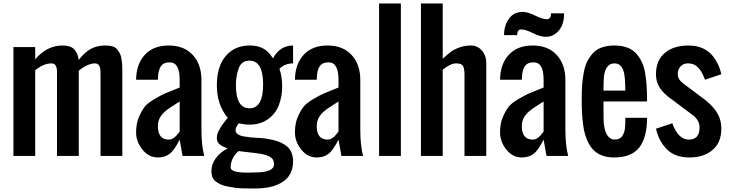

<svg xmlns="http://www.w3.org/2000/svg" viewBox="-20 -895 4184 1102"><path d="M432.1 0H307.1V-482.9Q307.1 -531.2 275.9 -531.2Q230 -531.2 182.1 -491.7V0H57.1V-625H182.1V-554.2Q249 -633.8 337.9 -633.8Q382.8 -633.8 403.8 -614.3Q424.8 -594.7 432.1 -551.3Q462.9 -591.8 498.5 -612.8Q534.2 -633.8 585 -633.8Q635.7 -633.8 652.8 -611.3Q669.9 -588.9 673.8 -573.2Q677.2 -557.1 678.7 -547.9Q682.1 -526.4 682.1 -492.2V0H557.1V-456.1Q557.1 -498.5 553.2 -510.3Q545.9 -530.8 525.9 -531.2Q483.9 -531.2 432.1 -489.3Z M886.2 -171.4Q886.2 -93.8 948.7 -93.8Q977.5 -93.8 1004.9 -131.8Q1009.8 -138.7 1011.2 -139.6V-312.5Q1003.4 -307.1 985.4 -295.9Q967.3 -284.2 956.5 -277.3Q922.4 -254.9 904.3 -230Q886.2 -205.1 886.2 -171.4ZM1011.2 -437.5Q1011.2 -537.1 954.6 -537.1Q924.8 -537.1 910.2 -522.9Q886.7 -499.5 886.2 -437.5H761.2Q762.2 -527.3 811.5 -580.6Q860.4 -633.8 948.2 -633.8Q1036.1 -633.8 1085.9 -580.1Q1135.7 -526.4 1136.2 -437.5V-156.2Q1136.2 -58.6 1152.3 0H1027.8L1011.2 -93.8Q980 -31.2 952.6 -11.2Q925.3 8.8 886.2 8.8Q834 8.8 797.9 -36.1Q761.7 -81.1 761.2 -132.8Q760.7 -183.6 776.4 -220.7Q792 -257.8 809.1 -280.3Q826.2 -302.7 866.2 -326.2Q906.2 -349.6 926.8 -358.4Q947.3 -367.2 977.1 -378.9Q1006.8 -390.6 1011.2 -392.6Z M1412.1 -546.9Q1366.2 -546.9 1350.1 -503.4Q1334 -460 1334 -406.2Q1334 -273.4 1412.1 -273.4Q1490.2 -273.4 1490.2 -410.2Q1490.2 -546.9 1412.1 -546.9ZM1552.7 48.3Q1552.7 39.6 1550.8 32.2Q1543.9 -4.9 1452.6 -15.6L1349.6 -27.8Q1331.1 -14.2 1317.4 11.7Q1303.7 37.1 1303.7 66.4Q1303.7 95.7 1398.4 95.7L1443.4 94.7Q1552.7 94.7 1552.7 48.3ZM1224.6 -406.2Q1224.6 -543.9 1308.6 -603.5Q1351.6 -633.8 1414.6 -633.8Q1476.6 -633.8 1514.6 -599.6Q1531.2 -585 1546.9 -560.1Q1586.4 -633.8 1662.1 -633.8V-531.2Q1615.2 -531.2 1584 -500Q1599.6 -454.1 1599.6 -397.5Q1599.6 -340.8 1580.1 -290.5Q1560.5 -240.2 1516.6 -210Q1473.6 -179.7 1412.1 -179.7Q1394 -179.7 1372.6 -183.1L1349.1 -187Q1348.1 -184.6 1344.2 -178.7Q1339.8 -172.9 1335.9 -165Q1332 -157.7 1332 -146Q1332 -134.3 1344.2 -125.5Q1356.4 -116.2 1377.9 -112.3Q1399.4 -108.4 1418.9 -106.4Q1438.5 -104.5 1463.4 -103.5Q1487.8 -102.5 1506.3 -99.6Q1525.4 -96.7 1546.9 -91.8Q1601.6 -79.1 1631.8 -50.3Q1662.1 -22 1662.1 31.2Q1662.1 128.9 1569.8 166Q1517.6 187.5 1436.5 187Q1355.5 187 1330.6 183.1Q1305.7 178.7 1283.7 174.8Q1249 168.5 1221.2 148.9Q1193.4 129.4 1193.4 87.9Q1193.4 46.4 1219.7 11.7Q1246.1 -22.9 1287.1 -43.5Q1261.7 -50.8 1243.2 -64.5Q1224.6 -78.1 1224.6 -101.1Q1224.6 -124 1234.4 -142.1Q1244.1 -159.2 1247.1 -165Q1250 -170.9 1257.8 -180.7Q1264.6 -190.4 1267.6 -194.3Q1270.5 -198.2 1278.3 -208Q1286.1 -217.8 1287.1 -218.8Q1224.6 -293 1224.6 -406.2Z M1797.9 -171.4Q1797.9 -93.8 1860.4 -93.8Q1889.2 -93.8 1916.5 -131.8Q1921.4 -138.7 1922.9 -139.6V-312.5Q1915 -307.1 1897 -295.9Q1878.9 -284.2 1868.2 -277.3Q1834 -254.9 1815.9 -230Q1797.9 -205.1 1797.9 -171.4ZM1922.9 -437.5Q1922.9 -537.1 1866.2 -537.1Q1836.4 -537.1 1821.8 -522.9Q1798.3 -499.5 1797.9 -437.5H1672.9Q1673.8 -527.3 1723.1 -580.6Q1772 -633.8 1859.9 -633.8Q1947.8 -633.8 1997.6 -580.1Q2047.4 -526.4 2047.9 -437.5V-156.2Q2047.9 -58.6 2064 0H1939.5L1922.9 -93.8Q1891.6 -31.2 1864.3 -11.2Q1836.9 8.8 1797.9 8.8Q1745.6 8.8 1709.5 -36.1Q1673.3 -81.1 1672.9 -132.8Q1672.4 -183.6 1688 -220.7Q1703.6 -257.8 1720.7 -280.3Q1737.8 -302.7 1777.8 -326.2Q1817.9 -349.6 1838.4 -358.4Q1858.9 -367.2 1888.7 -378.9Q1918.5 -390.6 1922.9 -392.6Z M2280.8 0H2155.8V-875H2280.8Z M2683.6 -633.8Q2721.2 -633.8 2746.1 -604.5Q2771 -575.2 2771 -532.7V0H2646V-468.8Q2645.5 -501 2637.7 -516.1Q2629.9 -531.2 2597.7 -531.2Q2565.4 -531.2 2521 -494.6V0H2396V-875H2521V-557.6Q2548.8 -583 2566.4 -596.7Q2584 -610.4 2615.2 -622.1Q2646.5 -633.8 2683.6 -633.8Z M2975.1 -171.4Q2975.1 -93.8 3037.6 -93.8Q3066.4 -93.8 3093.8 -131.8Q3098.6 -138.7 3100.1 -139.6V-312.5Q3092.3 -307.1 3074.2 -295.9Q3056.2 -284.2 3045.4 -277.3Q3011.2 -254.9 2993.2 -230Q2975.1 -205.1 2975.1 -171.4ZM3100.1 -437.5Q3100.1 -537.1 3043.5 -537.1Q3013.7 -537.1 2999 -522.9Q2975.6 -499.5 2975.1 -437.5H2850.1Q2851.1 -527.3 2900.4 -580.6Q2949.2 -633.8 3037.1 -633.8Q3125 -633.8 3174.8 -580.1Q3224.6 -526.4 3225.1 -437.5V-156.2Q3225.1 -58.6 3241.2 0H3116.7L3100.1 -93.8Q3068.8 -31.2 3041.5 -11.2Q3014.2 8.8 2975.1 8.8Q2922.9 8.8 2886.7 -36.1Q2850.6 -81.1 2850.1 -132.8Q2849.6 -183.6 2865.2 -220.7Q2880.9 -257.8 2897.9 -280.3Q2915 -302.7 2955.1 -326.2Q2995.1 -349.6 3015.6 -358.4Q3036.1 -367.2 3065.9 -378.9Q3095.7 -390.6 3100.1 -392.6ZM2971.7 -726.1Q2948.2 -726.1 2948.2 -693.4H2873Q2873 -749 2900.9 -787.6Q2928.7 -826.7 2980.5 -826.7Q3008.8 -826.7 3051.3 -805.7Q3093.8 -784.7 3118.2 -784.7Q3142.6 -784.7 3142.6 -818.4H3217.8Q3217.8 -739.3 3169.9 -702.6Q3145 -683.6 3113.3 -683.6Q3081.1 -683.6 3038.1 -705.1Q2995.1 -726.6 2971.7 -726.1Z M3568.8 -375Q3568.8 -451.2 3560.5 -481.4Q3546.9 -531.2 3507.8 -531.2Q3447.3 -531.2 3444.8 -431.2Q3443.8 -399.4 3443.8 -388.2V-375ZM3443.8 -281.2Q3443.8 -204.1 3445.3 -185.5Q3456.5 -96.7 3506.3 -93.8Q3538.1 -93.8 3551.3 -113.8Q3564.5 -133.8 3566.9 -157.7Q3569.3 -181.6 3569.3 -218.8H3693.8Q3693.8 -106.4 3649.4 -48.8Q3604.5 8.8 3503.9 8.8Q3403.3 8.8 3360.8 -68.4Q3334 -116.7 3326.7 -180.7Q3318.8 -244.6 3318.8 -309.1Q3318.4 -373.5 3321.3 -409.2Q3324.2 -444.3 3331.1 -481.4Q3337.9 -518.6 3351.6 -544.4Q3365.2 -570.3 3384.8 -591.8Q3405.3 -613.3 3435.5 -623Q3465.8 -633.8 3506.3 -633.8Q3546.9 -633.8 3577.1 -623Q3607.4 -612.3 3627.9 -591.8Q3669.4 -548.3 3681.6 -481.9Q3693.8 -416 3693.8 -327.1V-312.5H3443.8Z M3838.9 -187.5Q3872.1 -93.8 3933.6 -93.8Q3995.1 -93.8 3995.1 -163.1Q3995.1 -199.7 3963.9 -228.5L3838.9 -322.3Q3770.5 -368.7 3752.9 -419.9Q3745.1 -442.4 3745.1 -468.8Q3745.1 -548.8 3795.9 -591.3Q3846.7 -633.8 3932.6 -633.8Q4046.9 -633.8 4097.7 -532.2Q4112.3 -503.9 4120.1 -468.8L4026.4 -437.5Q4002 -503.9 3967.3 -522.5Q3951.7 -531.2 3927.2 -531.2Q3903.3 -531.2 3886.7 -514.6Q3870.1 -498 3870.1 -468.8Q3870.1 -439.5 3901.4 -416L4026.4 -322.3Q4095.7 -267.6 4112.8 -209.5Q4120.1 -184.6 4120.1 -156.2Q4120.1 -76.2 4069.3 -33.7Q4018.6 8.8 3936.5 8.8Q3855.5 8.8 3808.6 -37.1Q3761.7 -83 3745.1 -156.2Z"/></svg>

Font: Oswald
Style: Book
Weight: 400
Designer: vernon adams
Foundry: vernon adams
Version: Version 1.000